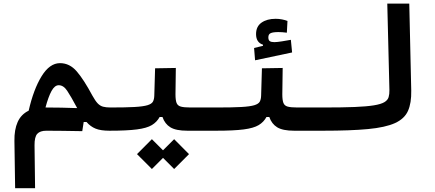

<svg xmlns="http://www.w3.org/2000/svg" viewBox="-20 -713 2384 1053"><path d="M63 319.3 59.1 60.1Q58.1 -2 76.9 -43.9Q95.7 -85.9 137.2 -106Q164.1 -223.6 208.3 -295.2Q252.4 -366.7 309.1 -366.7Q361.8 -366.7 400.6 -321.8Q439.5 -276.9 486.8 -188.5Q502.4 -160.2 515.6 -146.2Q528.8 -132.3 545.2 -127.9Q561.5 -123.5 585.9 -123.5Q604.5 -123.5 613.5 -109.1Q622.6 -94.7 622.6 -62Q622.6 -23.4 610.1 -9.8Q597.7 3.9 580.1 3.9Q532.2 3.9 504.2 -7.6Q476.1 -19 454.6 -43.9H439L431.2 6.3Q371.6 5.4 324.2 4.6Q276.9 3.9 234.4 3.9Q199.7 3.9 184.3 21Q168.9 38.1 169.4 84L172.4 319.3ZM403.3 -120.1Q368.7 -185.1 348.4 -215.3Q328.1 -245.6 302.2 -245.6Q279.8 -245.6 262.5 -213.9Q245.1 -182.1 229.5 -123.5Q270.5 -123.5 316.9 -122.6Q363.3 -121.6 403.3 -120.1Z M580.1 3.9 585.9 -123.5Q669.4 -123.5 717.5 -126.2Q765.6 -128.9 788.8 -136Q812 -143.1 818.8 -155.8Q825.7 -168.5 826.2 -189L830.6 -338.4L944.3 -340.3L942.4 -195.8Q942.4 -164.6 948.2 -148.9Q954.1 -133.3 971.7 -128.4Q989.3 -123.5 1024.4 -123.5H1171.9Q1208.5 -123.5 1208.5 -67.9Q1208.5 -29.3 1196 -12.7Q1183.6 3.9 1166 3.9H1007.3Q944.8 3.9 914.3 -14.9Q883.8 -33.7 871.1 -71.3H855.5Q840.3 -43.5 812.7 -26.9Q785.2 -10.3 730.7 -3.2Q676.3 3.9 580.1 3.9ZM935.1 213.9 874 152.8 813 213.9 731.4 132.3 813 50.3 874 111.3 935.1 50.3 1016.6 132.3Z M1166 3.9 1171.9 -123.5Q1255.4 -123.5 1303.5 -126.2Q1351.6 -128.9 1374.8 -136Q1397.9 -143.1 1404.8 -155.8Q1411.6 -168.5 1412.1 -189L1416.5 -338.4L1530.3 -340.3L1528.3 -195.8Q1528.3 -164.6 1534.2 -148.9Q1540 -133.3 1557.6 -128.4Q1575.2 -123.5 1610.4 -123.5H1757.8Q1794.4 -123.5 1794.4 -67.9Q1794.4 -29.3 1782 -12.7Q1769.5 3.9 1752 3.9H1593.3Q1530.8 3.9 1500.2 -14.9Q1469.7 -33.7 1457 -71.3H1441.4Q1426.3 -43.5 1398.7 -26.9Q1371.1 -10.3 1316.7 -3.2Q1262.2 3.9 1166 3.9ZM1378.9 -382.3 1373.5 -449.7 1422.4 -461.9V-467.8Q1384.3 -480 1384.3 -525.9Q1384.3 -567.9 1414.3 -588.9Q1444.3 -609.9 1491.7 -609.9Q1510.3 -609.9 1527.3 -606.4Q1544.4 -603 1556.6 -598.1L1553.2 -533.7Q1526.9 -537.1 1507.3 -537.1Q1477.5 -537.1 1464.6 -531.2Q1451.7 -525.4 1451.7 -508.3Q1451.7 -492.7 1459.7 -487.3Q1467.8 -481.9 1484.4 -481.9Q1499.5 -481.9 1526.4 -486.3Q1553.2 -490.7 1575.2 -494.6L1582 -425.3Z M1752 3.9Q1737.8 3.9 1730.7 -12Q1723.6 -27.8 1723.6 -63Q1723.6 -98.1 1733.4 -110.8Q1743.2 -123.5 1757.8 -123.5Q1859.4 -123.5 1925.5 -126.2Q1991.7 -128.9 2030.5 -135.3Q2069.3 -141.6 2087.9 -152.6Q2106.4 -163.6 2111.3 -180.2Q2116.2 -196.8 2115.7 -219.7L2104 -693.4H2224.6L2235.4 -215.8Q2236.8 -147.9 2217.5 -104.7Q2198.2 -61.5 2146 -37.8Q2093.8 -14.2 1998.3 -5.1Q1902.8 3.9 1752 3.9Z"/></svg>

Font: CaskaydiaCove NFP SemiBold
Style: Regular
Weight: 600
Designer: Aaron Bell
Foundry: Saja Typeworks
Version: Version 2111.001; VTT 6.35;Nerd Fonts 3.1.1